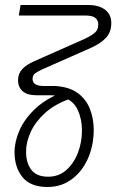

<svg xmlns="http://www.w3.org/2000/svg" viewBox="-20 -530 467 766"><path d="M169 216Q102 216 70 177Q38 138 38 77Q38 35 58 -10.5Q78 -56 121 -96.5Q164 -137 232 -163L257 -135Q198 -114 159.5 -79Q121 -44 102.5 -3.5Q84 37 84 75Q84 120 105 147.5Q126 175 172 175Q215 175 245 148Q275 121 291 79Q307 37 307 -9Q307 -55 290 -91.5Q273 -128 235 -141Q224 -146 208.5 -148Q193 -150 176 -150H124Q89 -150 70.5 -166Q52 -182 52 -210Q52 -236 68.5 -254Q85 -272 117 -286L318 -375Q347 -389 359.5 -400.5Q372 -412 372 -432Q372 -468 323 -468H55L62 -510H333Q375 -510 399.5 -491Q424 -472 424 -438Q424 -403 404 -380.5Q384 -358 345 -340L150 -254Q133 -246 121.5 -238.5Q110 -231 110 -215Q110 -188 151 -187H198Q255 -184 289 -159.5Q323 -135 338.5 -96Q354 -57 354 -11Q354 32 342 72.5Q330 113 306 145.5Q282 178 247.5 197Q213 216 169 216Z"/></svg>

Font: MuseoModerno ExtraLight
Style: Italic
Weight: 250
Italic angle: -9°
Designer: Pablo Cosgaya, Héctor Gatti, Marcela Romero, and the Authors of The MuseoModerno Project.
Foundry: Omnibus-Type Team
Version: Version 1.003